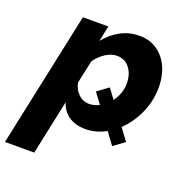

<svg xmlns="http://www.w3.org/2000/svg" viewBox="-167 -653 940 985"><g transform="rotate(20 303.0 -161.0)"><path d="M123 -525H262L244 -440Q281 -485 327.5 -510Q374 -535 430 -535Q486 -535 527 -506.5Q568 -478 590 -429.5Q612 -381 612 -321Q612 -245 581.5 -177.5Q551 -110 502 -64L550 1L490 45L442 -20Q388 10 331 10Q275 10 238.5 -15.5Q202 -41 189 -85L126 213H-34ZM305 -118Q332 -118 359 -132L316 -190L376 -234L416 -180Q432 -202 441.5 -228Q451 -254 451 -281Q451 -332 425.5 -365.5Q400 -399 355 -399Q326 -399 295 -379.5Q264 -360 241 -327L214 -202Q220 -167 245 -142.5Q270 -118 305 -118Z"/></g></svg>

Font: Raleway ExtraBold
Style: Italic
Weight: 800
Italic angle: -12°
Designer: Matt McInerney, Pablo Impallari, Rodrigo Fuenzalida
Foundry: Matt McInerney, Pablo Impallari, Rodrigo Fuenzalida
Version: Version 4.026